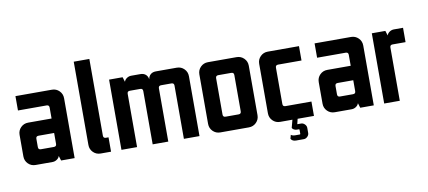

<svg xmlns="http://www.w3.org/2000/svg" viewBox="-71 -899 2891 1298"><g transform="rotate(-10 1375.0 -250.0)"><path d="M267.9 -191.4H160.7Q142.9 -191.4 142.9 -173.6V-116.4Q142.9 -98.6 160.7 -98.6H250Q267.9 -98.6 267.9 -116.4ZM53.6 -482.1H303.6Q333.6 -482.1 354.3 -461.4Q375 -440.7 375 -410.7V0H282.1L272.1 -32.1H271.4Q267.1 -18.6 253.2 -9.3Q239.3 0 223.6 0H107.1Q77.1 0 56.4 -20.7Q35.7 -41.4 35.7 -71.4V-219.3Q35.7 -249.3 56.4 -270Q77.1 -290.7 107.1 -290.7H267.9V-365.7Q267.9 -383.6 250 -383.6H53.6Z M482.1 -642.9H589.3V-116.4Q589.3 -98.6 607.1 -98.6H625V0H553.6Q523.6 0 502.9 -20.7Q482.1 -41.4 482.1 -71.4Z M696.4 -482.1H789.3L799.3 -450H800Q804.3 -463.6 818.2 -472.9Q832.1 -482.1 847.9 -482.1H910.7Q933.6 -482.1 947.5 -470Q961.4 -457.9 964.3 -437.1Q967.1 -457.9 981.1 -470Q995 -482.1 1017.9 -482.1H1160.7Q1190.7 -482.1 1211.4 -461.4Q1232.1 -440.7 1232.1 -410.7V0H1125V-365.7Q1125 -383.6 1107.1 -383.6H1035.7Q1017.9 -383.6 1017.9 -365.7V0H910.7V-365.7Q910.7 -383.6 892.9 -383.6H821.4Q803.6 -383.6 803.6 -365.7V0H696.4Z M1517.9 -383.6H1428.6Q1410.7 -383.6 1410.7 -365.7V-116.4Q1410.7 -98.6 1428.6 -98.6H1517.9Q1535.7 -98.6 1535.7 -116.4V-365.7Q1535.7 -383.6 1517.9 -383.6ZM1375 -482.1H1571.4Q1601.4 -482.1 1622.1 -461.4Q1642.9 -440.7 1642.9 -410.7V-71.4Q1642.9 -41.4 1622.1 -20.7Q1601.4 0 1571.4 0H1375Q1345 0 1324.3 -20.7Q1303.6 -41.4 1303.6 -71.4V-410.7Q1303.6 -440.7 1324.3 -461.4Q1345 -482.1 1375 -482.1Z M1785.7 -482.1H2000V-383.6H1839.3Q1821.4 -383.6 1821.4 -365.7V-116.4Q1821.4 -98.6 1839.3 -98.6H2017.9V0H1905.7L1897.1 35.7H1923.6Q1937.1 35.7 1948.2 46.8Q1959.3 57.9 1959.3 71.4V107.1Q1959.3 120.7 1948.2 131.8Q1937.1 142.9 1923.6 142.9H1870Q1845 142.9 1834.3 125L1841.4 98.6Q1852.1 107.1 1870 107.1H1901.4Q1905.7 107.1 1905.7 102.9V75.7Q1905.7 71.4 1901.4 71.4H1887.9Q1877.9 71.4 1868.2 66.4Q1858.6 61.4 1855.7 53.6L1870 0H1785.7Q1755.7 0 1735 -20.7Q1714.3 -41.4 1714.3 -71.4V-410.7Q1714.3 -440.7 1735 -461.4Q1755.7 -482.1 1785.7 -482.1Z M2321.4 -191.4H2214.3Q2196.4 -191.4 2196.4 -173.6V-116.4Q2196.4 -98.6 2214.3 -98.6H2303.6Q2321.4 -98.6 2321.4 -116.4ZM2107.1 -482.1H2357.1Q2387.1 -482.1 2407.9 -461.4Q2428.6 -440.7 2428.6 -410.7V0H2335.7L2325.7 -32.1H2325Q2320.7 -18.6 2306.8 -9.3Q2292.9 0 2277.1 0H2160.7Q2130.7 0 2110 -20.7Q2089.3 -41.4 2089.3 -71.4V-219.3Q2089.3 -249.3 2110 -270Q2130.7 -290.7 2160.7 -290.7H2321.4V-365.7Q2321.4 -383.6 2303.6 -383.6H2107.1Z M2500 -482.1H2592.9L2602.9 -450H2603.6Q2607.9 -463.6 2621.8 -472.9Q2635.7 -482.1 2651.4 -482.1H2714.3V-383.6H2625Q2607.1 -383.6 2607.1 -365.7V0H2500Z"/></g></svg>

Font: Aire Exterior
Style: Regular
Weight: 400
Width: 4
Designer: Jayvee Enaguas (HarvettFox96)
Version: 20190503.02